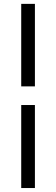

<svg xmlns="http://www.w3.org/2000/svg" viewBox="-20 -730 283 968"><path d="M156 -294.5H87V-710.5H156ZM156 218H87V-200.5H156Z"/></svg>

Font: Anek Bangla Medium
Style: Regular
Weight: 400
Version: Version 1.003